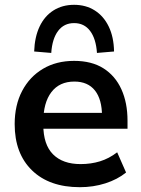

<svg xmlns="http://www.w3.org/2000/svg" viewBox="-20 -768 588 798"><path d="M312 10Q185 10 113 -60Q41 -130 41 -252Q41 -331 72 -390Q103 -449 158.5 -482Q214 -515 288 -515Q361 -515 410 -484Q459 -453 484.5 -397Q510 -341 510 -266V-233H142V-299H421L404 -285Q404 -355 374.5 -392Q345 -429 289 -429Q227 -429 193.5 -385Q160 -341 160 -262V-249Q160 -167 200.5 -126.5Q241 -86 315 -86Q358 -86 395.5 -97.5Q433 -109 467 -135L504 -51Q468 -22 418 -6Q368 10 312 10ZM193 -548 122 -554Q124 -614 144.5 -657.5Q165 -701 202 -724.5Q239 -748 288 -748Q337 -748 374 -724.5Q411 -701 432 -657.5Q453 -614 454 -554L383 -548Q379 -607 354.5 -639.5Q330 -672 288 -672Q246 -672 221.5 -639.5Q197 -607 193 -548Z"/></svg>

Font: Mulish ExtraLight
Style: Regular
Weight: 200
Designer: Vernon Adams
Foundry: Vernon Adams
Version: Version 3.603